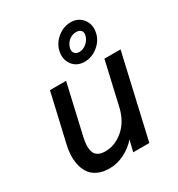

<svg xmlns="http://www.w3.org/2000/svg" viewBox="-177 -852 911 981"><g transform="rotate(-30 279.0 -361.5)"><path d="M347.7 -524.4Q300.8 -524.4 276.1 -558.3Q251.5 -592.3 262.7 -639.6Q272.5 -679.7 307.6 -707.5Q342.8 -735.4 384.3 -735.4Q429.7 -735.4 455.1 -701.9Q480.5 -668.5 469.7 -621.1Q460.4 -580.6 424.8 -552.5Q389.2 -524.4 347.7 -524.4ZM348.6 -581.5Q371.6 -581.5 391.4 -598.4Q411.1 -615.2 417 -640.1Q420.9 -657.2 411.9 -667.7Q402.8 -678.2 382.8 -678.2Q359.4 -678.2 340.3 -662.1Q321.3 -646 315.9 -621.6Q312 -603.5 321.3 -592.5Q330.6 -581.5 348.6 -581.5ZM185.1 11.2Q147.9 11.2 120.4 -0.7Q92.8 -12.7 76.9 -33Q61 -53.2 53.5 -80.8Q45.9 -108.4 46.4 -139.4Q46.9 -170.4 54.7 -204.1L120.1 -487.8H215.3L148.4 -196.3Q142.6 -170.4 141.6 -150.4Q140.6 -130.4 145.8 -112.5Q150.9 -94.7 167.2 -85Q183.6 -75.2 210.4 -75.2Q267.1 -75.2 316.4 -117.2Q365.7 -159.2 383.3 -234.4L441.4 -487.8H536.6L424.8 0H329.6L346.2 -66.9Q317.4 -32.7 273.9 -10.7Q230.5 11.2 185.1 11.2Z"/></g></svg>

Font: HK Grotesk Medium Italic
Style: Regular
Weight: 500
Italic angle: -13°
Designer: Alfredo Marco Pradil and Stefan Peev
Foundry: Hanken Design Co.
Version: Version 1.000;PS 001.000;hotconv 1.0.88;makeotf.lib2.5.64775